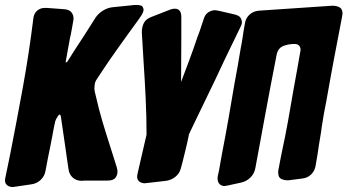

<svg xmlns="http://www.w3.org/2000/svg" viewBox="-65 -758 1399 773"><path d="M-6 -6H-8L-13 -5Q-27 -5 -36 -12Q-45 -19 -45 -33Q-45 -34 -44.5 -37Q-44 -40 -43 -45L-24 -137Q3 -274 27.5 -409Q52 -544 69 -682Q71 -703 84 -714.5Q97 -726 114 -726H125Q139 -725 152.5 -724Q166 -723 179 -722L192 -721Q213 -720 222 -709Q231 -698 231 -685Q231 -677 230 -674L224 -640Q222 -627 220 -619Q218 -611 217 -606L199 -507L205 -508Q219 -531 236 -557Q253 -583 272 -612L319 -686Q330 -703 349 -715Q368 -727 389 -729L468 -737Q471 -738 483 -738Q505 -738 509 -731Q513 -724 513 -719Q513 -707 498 -687L497 -685Q486 -669 474.5 -654Q463 -639 452 -623Q429 -591 402 -553Q375 -515 351 -479L326 -441Q318 -430 316.5 -419.5Q315 -409 315 -403Q315 -400 315.5 -396Q316 -392 317 -387L334 -317Q347 -268 362 -221Q377 -174 392 -126L405 -85Q408 -75 408 -66Q408 -54 400 -42.5Q392 -31 367 -31H273L264 -30Q243 -30 228.5 -42.5Q214 -55 211 -76L208 -96Q206 -113 203 -130.5Q200 -148 198 -166L180 -289Q178 -297 176 -297Q174 -297 169 -292Q160 -279 157 -268Q154 -255 151 -239.5Q148 -224 145 -207Q141 -185 136.5 -163.5Q132 -142 128 -122L118 -69Q114 -48 98.5 -33.5Q83 -19 62 -16Z M525 -21H523L519 -20Q505 -20 496 -27Q487 -34 487 -48Q487 -50 489 -60L525 -216Q525 -288 521.5 -361.5Q518 -435 513 -510L506 -628Q506 -650 514.5 -666Q523 -682 545 -690L622 -720Q631 -723 638 -723Q665 -723 665 -690V-614Q665 -556 664.5 -509.5Q664 -463 664 -428Q677 -462 695.5 -511.5Q714 -561 730 -609Q731 -611 731 -612Q731 -613 732 -614L736 -625L737 -626V-629L738 -630L743 -645Q745 -650 746.5 -655.5Q748 -661 750 -666L755 -681Q761 -701 774.5 -709Q788 -717 801 -717Q804 -717 814 -715L879 -700Q899 -695 904 -685.5Q909 -676 909 -669Q909 -660 903 -649L840 -519Q822 -480 801 -436Q780 -392 760 -351Q740 -310 723 -274.5Q706 -239 696 -218Q691 -192 683.5 -161Q676 -130 669 -102L663 -80Q658 -60 641.5 -46.5Q625 -33 604 -30Z M1312 -690Q1306 -658 1297.5 -614Q1289 -570 1281 -528Q1273 -486 1267 -452.5Q1261 -419 1259 -408Q1254 -379 1249 -352Q1244 -325 1239 -300Q1237 -286 1234.5 -272.5Q1232 -259 1230 -245L1228 -229Q1226 -215 1223.5 -201.5Q1221 -188 1219 -174Q1216 -154 1213 -133.5Q1210 -113 1206 -93Q1203 -71 1188 -56Q1173 -41 1150 -39L1095 -32Q1078 -32 1066.5 -38Q1055 -44 1055 -64Q1055 -71 1056 -75Q1058 -83 1058 -85Q1061 -100 1063.5 -114Q1066 -128 1069 -142Q1083 -206 1094.5 -270Q1106 -334 1117 -399Q1123 -431 1130 -470.5Q1137 -510 1144 -550Q1145 -553 1145 -558Q1145 -568 1139 -574.5Q1133 -581 1120 -581Q1097 -581 1076 -573Q1055 -565 1049 -539Q1036 -472 1023 -404.5Q1010 -337 999 -276Q988 -215 978.5 -164.5Q969 -114 963 -81Q959 -59 943.5 -43.5Q928 -28 906 -23L851 -11Q841 -9 839 -9Q827 -9 819 -17Q811 -25 811 -39Q811 -46 812 -50Q817 -71 820.5 -92.5Q824 -114 828 -135Q842 -207 854.5 -278Q867 -349 879 -421Q886 -456 892 -492Q898 -528 904 -563Q909 -587 912.5 -612Q916 -637 921 -663Q924 -685 939.5 -699Q955 -713 977 -715L1273 -735Q1290 -735 1302 -728.5Q1314 -722 1314 -703Q1314 -700 1312 -690Z"/></svg>

Font: Bangerz 2
Style: Regular
Weight: 400
Designer: vernon adams
Foundry: Vernon Adams
Version: Version 2.10;December 28, 2023;FontCreator 13.0.0.2683 64-bi